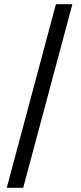

<svg xmlns="http://www.w3.org/2000/svg" viewBox="-20 -730 384 910"><path d="M12 160 245 -710H323L90 160Z"/></svg>

Font: TT Toshiba Sans Medium
Style: Regular
Weight: 500
Designer: Paul D. Hunt
Foundry: Toshiba Corporation
Version: Version 2.020;PS 2.000;hotconv 1.0.86;makeotf.lib2.5.63406